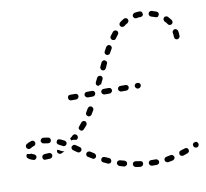

<svg xmlns="http://www.w3.org/2000/svg" viewBox="-80 -644 910 847"><g transform="rotate(-10 374.5 -220.0)"><path d="M564 117Q568 113 568 108Q568 105 567 103Q566 101 564 99Q562 97 560 96Q558 95 555 95Q545 95 535 95Q533 95 531 95Q528 96 526 98Q525 100 523 102Q522 104 522 107Q522 112 526 116Q529 119 534 120Q545 120 555 120Q560 120 564 117ZM636 107Q639 103 638 98Q637 96 636 94Q634 92 632 90Q630 89 628 88Q625 88 623 88Q613 90 604 92Q598 93 595 97Q592 101 593 106Q593 109 595 111Q596 113 598 114Q600 116 602 116Q605 117 607 117Q617 115 628 113Q633 112 636 107ZM492 113Q496 110 497 105Q497 102 497 100Q496 97 495 95Q493 93 491 92Q489 91 486 91Q476 89 467 88Q461 87 457 90Q453 93 452 98Q451 103 454 107Q457 112 462 113Q473 114 483 116Q488 116 492 113ZM421 100Q426 98 427 93Q428 90 428 88Q427 85 426 83Q425 81 423 80Q421 78 419 77Q409 75 400 72Q395 70 390 73Q385 75 384 80Q383 82 383 85Q384 87 385 89Q386 92 388 93Q390 95 392 96Q402 99 412 102Q417 103 421 100ZM705 87Q707 82 705 77Q704 75 703 73Q701 71 699 70Q697 69 694 69Q692 69 689 70Q680 73 670 76Q665 77 663 82Q661 87 662 92Q663 94 665 96Q666 98 668 99Q671 100 673 100Q676 100 678 100Q688 97 698 93Q702 91 705 87ZM353 77Q358 76 360 71Q361 69 361 66Q361 64 360 61Q360 59 358 57Q356 55 354 54Q345 50 336 46Q334 45 331 45Q329 45 326 45Q324 46 322 48Q320 49 319 52Q317 56 318 61Q320 66 325 68Q334 73 344 77Q348 79 353 77ZM752 67Q754 62 752 57Q751 55 749 53Q747 51 745 50Q743 50 740 50Q738 50 736 51H735Q730 53 728 58Q727 63 729 68Q730 70 732 72Q733 73 736 74Q738 75 741 75Q743 75 745 74H746Q751 71 752 67ZM284 45Q287 45 289 45Q292 44 294 43Q296 41 297 39Q300 35 298 30Q297 25 293 22Q285 17 276 11Q272 9 266 10Q261 11 259 15Q257 17 257 20Q256 22 257 24Q257 27 259 29Q260 31 262 32Q271 38 280 43Q282 45 284 45ZM67 -9Q64 -5 64 0Q64 5 67 9Q71 13 76 12Q87 12 98 11Q103 10 106 6Q109 2 109 -3Q108 -6 107 -8Q106 -10 104 -11Q102 -13 100 -14Q97 -14 95 -14Q85 -13 76 -13Q71 -12 67 -9ZM225 6Q227 6 230 6Q232 5 234 4Q236 3 238 1Q241 -4 240 -9Q239 -14 234 -17L218 -28Q216 -30 213 -30Q211 -31 208 -30Q206 -30 204 -28Q202 -27 200 -25Q197 -21 198 -16Q199 -11 203 -8L220 4Q222 5 225 6ZM19 -25Q23 -22 30 -20Q35 -18 38 -13Q40 -9 38 -4Q37 1 32 3Q27 6 23 4Q9 0 1 -7Q-1 -9 -3 -11Q-4 -13 -4 -15Q-4 -18 -4 -20Q-3 -23 -1 -25Q-1 -25 0 -26Q0 -26 1 -27Q4 -26 8 -25Q13 -24 19 -25ZM163 -10Q164 -10 165 -10Q157 -6 150 -3Q145 -1 140 -3Q135 -5 133 -10Q132 -12 132 -15Q132 -17 133 -19Q134 -20 134 -21Q135 -22 135 -22Q143 -19 151 -14Q157 -11 163 -10ZM171 -33Q176 -34 179 -39Q180 -41 180 -43Q181 -46 180 -48Q179 -51 178 -52Q176 -54 174 -56Q164 -61 155 -65Q153 -66 150 -66Q148 -67 146 -66Q143 -65 141 -63Q140 -62 139 -59Q136 -55 138 -50Q140 -45 145 -43Q153 -39 162 -34Q166 -31 171 -33ZM43 -62Q45 -66 44 -71Q43 -76 38 -79Q34 -81 29 -80Q15 -76 6 -70Q2 -67 1 -62Q0 -57 3 -52Q5 -50 7 -49Q9 -48 11 -47Q14 -47 16 -47Q19 -48 21 -49Q26 -53 35 -56Q40 -57 43 -62ZM199 -61Q206 -66 213 -73Q217 -76 222 -76Q227 -75 231 -71Q232 -70 233 -67Q234 -65 234 -62Q234 -60 233 -58Q232 -55 230 -54Q227 -52 225 -50Q222 -51 218 -52Q211 -54 204 -52Q203 -52 202 -52Q202 -53 202 -54Q201 -58 199 -61ZM109 -59Q113 -62 114 -67Q115 -73 112 -77Q110 -81 104 -82Q94 -84 83 -85Q78 -85 74 -82Q70 -78 69 -73Q69 -68 73 -64Q76 -60 81 -60Q91 -59 100 -57Q105 -57 109 -59ZM245 -103Q244 -100 244 -98Q245 -95 246 -93Q247 -91 249 -89Q253 -86 258 -86Q263 -87 266 -91Q273 -98 280 -107Q281 -108 282 -111Q283 -113 282 -116Q282 -118 281 -120Q280 -123 278 -124Q274 -127 269 -127Q264 -126 260 -122Q254 -114 248 -107Q246 -105 245 -103ZM287 -153Q288 -148 293 -145Q295 -143 297 -143Q300 -142 302 -143Q305 -144 307 -145Q309 -146 310 -148Q316 -157 321 -166Q324 -171 322 -176Q321 -181 317 -183Q312 -186 307 -185Q302 -183 299 -179Q294 -170 289 -162Q286 -158 287 -153ZM264 -230Q268 -234 268 -239Q268 -244 264 -248Q261 -251 255 -251H233Q228 -251 224 -248Q221 -244 221 -239Q221 -234 224 -230Q228 -226 233 -226H255Q261 -226 264 -230ZM339 -230Q343 -234 343 -239Q343 -244 339 -248Q336 -251 330 -251H308Q303 -251 299 -248Q295 -244 295 -239Q295 -234 299 -230Q303 -226 308 -226H330Q336 -226 339 -230ZM414 -230Q418 -234 418 -239Q418 -244 414 -248Q410 -251 405 -251H383Q378 -251 374 -248Q370 -244 370 -239Q370 -234 374 -230Q378 -226 383 -226H405Q410 -226 414 -230ZM489 -230Q493 -234 493 -239Q493 -244 489 -248Q485 -251 480 -251H458Q452 -251 449 -248Q445 -244 445 -239Q445 -234 449 -230Q452 -226 458 -226H480Q485 -226 489 -230ZM543 -230Q547 -234 547 -239Q547 -244 543 -248Q539 -251 534 -251H533Q527 -251 524 -248Q520 -244 520 -239Q520 -234 524 -230Q527 -226 533 -226H534Q539 -226 543 -230ZM353 -276Q352 -281 354 -286L363 -304Q365 -309 370 -310Q375 -312 380 -310Q384 -308 386 -303Q388 -298 385 -293L376 -275Q376 -274 376 -274Q376 -274 376 -273Q373 -273 370 -272Q366 -270 363 -268Q362 -268 361 -268Q361 -269 360 -269Q355 -271 353 -276ZM385 -340Q386 -335 391 -333Q396 -330 401 -332Q405 -334 408 -339L416 -357Q419 -362 417 -367Q415 -371 410 -374Q406 -376 401 -374Q396 -372 394 -368L385 -349Q383 -345 385 -340ZM415 -404Q417 -399 422 -396Q426 -394 431 -396Q436 -397 438 -402Q443 -411 448 -419Q451 -424 449 -429Q448 -434 443 -436Q439 -439 434 -437Q429 -436 426 -431Q421 -423 416 -413Q414 -409 415 -404ZM746 -453Q742 -456 737 -456Q732 -455 729 -451Q725 -447 726 -441Q728 -433 728 -423Q728 -418 731 -414Q735 -410 740 -410Q745 -410 749 -414Q753 -418 753 -423Q753 -434 751 -445Q750 -450 746 -453ZM452 -471Q451 -468 452 -466Q452 -463 454 -461Q455 -459 457 -458Q459 -456 461 -456Q464 -455 466 -455Q469 -456 471 -457Q473 -458 474 -460Q480 -469 486 -476Q490 -480 489 -485Q489 -490 485 -493Q481 -497 476 -496Q471 -496 467 -492Q461 -484 454 -475Q453 -473 452 -471ZM709 -518Q703 -519 700 -515Q698 -513 697 -511Q696 -509 696 -506Q696 -504 697 -501Q698 -499 699 -497Q706 -491 711 -483Q713 -479 719 -478Q724 -477 728 -480Q730 -481 731 -483Q733 -485 733 -488Q734 -490 733 -492Q733 -495 732 -497Q725 -506 717 -515Q714 -518 709 -518ZM501 -520Q500 -515 503 -511Q506 -507 511 -506Q516 -505 521 -508Q528 -514 536 -518Q541 -521 542 -526Q544 -531 541 -535Q539 -540 534 -541Q529 -543 524 -540Q515 -535 506 -528Q502 -525 501 -520ZM642 -552Q637 -549 636 -544Q634 -539 637 -535Q639 -530 644 -529Q654 -526 662 -523Q667 -521 672 -522Q676 -524 678 -529Q681 -534 679 -539Q677 -544 672 -546Q662 -550 651 -553Q646 -554 642 -552ZM568 -553Q565 -549 565 -544Q566 -539 570 -536Q574 -532 580 -533Q589 -535 598 -535Q603 -535 607 -538Q611 -542 610 -547Q610 -552 607 -556Q603 -560 598 -560Q587 -560 576 -558Q571 -557 568 -553Z"/></g></svg>

Font: FRB American Cursive Guidelines Dashed
Style: Italic
Weight: 400
Italic angle: -25°
Version: Version 2.0;Modular Font Editor K font №1